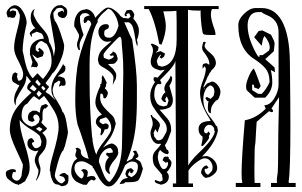

<svg xmlns="http://www.w3.org/2000/svg" viewBox="-20 -743 1201 763"><path d="M104 -598 98 -609 100 -615 116 -630 117 -629 121 -631Q102 -647 102 -675Q102 -698 118 -708Q113 -696 113 -689Q113 -682 120 -670Q127 -658 127 -657Q137 -643 157 -620Q174 -600 175 -577Q191 -550 194 -518Q199 -548 199 -550Q199 -554 197 -568Q179 -671 179 -676Q183 -710 208 -721L224 -723Q233 -719 243 -711L247 -701V-691Q247 -688 245 -682L238 -673L229 -671Q227 -672 224.5 -672.5Q222 -673 221 -673.5Q220 -674 218 -675Q216 -676 215 -676.5Q214 -677 213 -678.5Q212 -680 211 -682Q210 -684 209 -687L212 -694L225 -700H230L233 -693L234 -697Q234 -712 218 -712Q214 -712 205 -709L193 -694L192 -688Q194 -674 194 -670L196 -668L198 -660Q206 -654 220.5 -611.5Q235 -569 235 -562Q235 -534 218 -497Q201 -460 187 -450Q183 -442 172.5 -428.5Q162 -415 161 -413L169 -403L171 -404L175 -397L161 -379Q163 -375 169 -372Q175 -369 177 -367L199 -346H200Q184 -365 184 -388Q184 -419 205.5 -448Q227 -477 231 -490Q232 -483 239 -480L240 -471Q240 -458 228 -452Q216 -446 209 -439H219L235 -433Q240 -426 241 -412L239 -404Q226 -400 224 -404L216 -398L215 -403L220 -418L214 -423L196 -411Q189 -392 189 -384L193 -363Q197 -357 205 -344.5Q213 -332 219 -321Q225 -310 228 -299Q238 -292 244 -257Q250 -222 250 -218Q250 -208 238 -163Q235 -154 234 -153L232 -146Q222 -139 210 -97Q198 -55 198 -46Q198 -36 207 -25.5Q216 -15 226 -14Q228 -15 233.5 -20Q239 -25 239 -27L236 -35L232 -40L216 -45V-47Q226 -56 237 -56Q239 -55 252 -45V-27Q252 -23 249 -14L242 -7L236 -5Q230 -3 227 -3L222 -4L213 -9L201 -11L193 -17Q180 -39 180 -61L178 -63V-69Q178 -86 190 -127Q213 -205 213 -238Q213 -273 195 -303Q174 -338 155 -362L136 -346L115 -361Q112 -360 101 -347Q90 -334 88 -331Q66 -322 66 -282Q66 -267 78 -255.5Q90 -244 106 -240L124 -246L125 -249L133 -254L138 -270L134 -281L128 -287L125 -288Q112 -288 112 -276L118 -264L110 -259H106L95 -263Q91 -267 91 -277Q91 -286 97 -295L109 -303H124L138 -295Q140 -305 140 -308Q140 -315 144 -320V-323L162 -330L172 -323Q166 -316 160 -311L157 -313Q149 -307 149 -289V-267L144 -256Q155 -244 167 -233Q165 -228 157 -222Q149 -216 148 -215Q165 -200 165 -181Q165 -170 162 -161Q159 -152 156.5 -148Q154 -144 147.5 -136Q141 -128 138 -125Q133 -118 133 -108Q133 -100 137 -89Q141 -78 141 -71Q141 -48 124 -25L123 -28Q133 -49 133 -67Q118 -94 118 -106Q118 -121 133 -145L120 -142Q89 -149 89 -173Q89 -194 107 -194L116 -183Q116 -178 111.5 -177.5Q107 -177 107 -171Q114 -154 123 -154Q132 -154 142 -164L145 -181L138 -203Q125 -216 106 -227Q76 -244 58 -266V-264Q58 -233 78 -170.5Q98 -108 98 -78Q98 -54 87 -37Q87 -34 84 -32L80 -23L62 -12V-11L60 -12Q53 -9 55 -7L51 -10Q41 -10 25 -21.5Q9 -33 7 -38Q3 -45 3 -53Q3 -59 7 -64Q22 -71 29 -71Q36 -71 42 -68Q44 -64 42 -59H32Q28 -49 28 -42Q28 -36 34 -30.5Q40 -25 47 -25Q51 -25 54.5 -27.5Q58 -30 59.5 -32Q61 -34 63.5 -39.5Q66 -45 66 -46Q66 -54 68.5 -67Q71 -80 71 -88V-89Q69 -95 44 -148.5Q19 -202 19 -227Q19 -276 45 -312Q62 -336 105 -375L89 -389L88 -395Q88 -407 103 -419L85 -442Q85 -415 69 -392Q55 -371 47 -354Q41 -341 43 -324Q36 -331 36 -345Q36 -368 49 -388L50 -391L57 -403L52 -407L50 -406Q46 -410 39.5 -413Q33 -416 30.5 -419.5Q28 -423 27 -433L31 -449L40 -456L46 -452L49 -453V-445L47 -439Q52 -423 53 -422Q72 -422 72 -450Q72 -463 54 -499Q36 -530 36 -553Q36 -577 47.5 -620Q59 -663 59 -680L58 -686L50 -703Q43 -710 35 -710L25 -708Q19 -704 19 -701L20 -697L30 -702L41 -699Q44 -698 44 -693V-684L41 -681Q41 -672 29 -672L16 -675Q14 -672 10 -676L6 -690Q6 -700 17 -711Q28 -722 39 -722Q57 -722 71.5 -697.5Q86 -673 86 -651Q70 -581 70 -541Q71 -538 74.5 -521.5Q78 -505 79 -499.5Q80 -494 84 -481Q88 -468 91 -461.5Q94 -455 99 -446.5Q104 -438 110 -432L129 -452Q146 -433 151 -429Q165 -445 176 -464Q185 -479 185 -501Q185 -536 166 -568L146 -580Q141 -580 137 -577.5Q133 -575 131.5 -573Q130 -571 126.5 -566Q123 -561 122 -560V-544L132 -536L136 -543L131 -546L136 -553Q154 -541 154 -533L150 -520Q147 -518 138.5 -515.5Q130 -513 128 -512L108 -527V-526Q118 -506 129 -493L131 -483L125 -475L119 -477L116 -476L110 -478L105 -475L104 -478L109 -496L98 -530L100 -531Q99 -534 99 -540Q99 -562 115 -575.5Q131 -589 153 -589L154 -590Q152 -603 145 -610L126 -617L106 -608Q108 -599 106 -598L104 -596ZM247 -672V-674H248V-672ZM128 -427 120 -417 135 -401 142 -409ZM160 -392 151 -401H148L144 -394L154 -383L160 -390ZM134 -383 125 -370 134 -358Q137 -360 141 -365Q145 -370 146 -371ZM110 -406 98 -392 116 -380 126 -390ZM135 -239 123 -231 139 -220 149 -230Z M494 -690Q489 -690 484.5 -688Q480 -686 485 -681L481 -678Q475 -678 475 -687L483 -702Q497 -704 498 -704Q507 -704 514 -685L510 -669Q532 -644 532 -622Q532 -602 524 -584Q528 -574 526 -559Q520 -569 517 -592.5Q514 -616 508.5 -633.5Q503 -651 489 -655L484 -654L475 -655L474 -654Q501 -592 505 -587Q524 -463 524 -402V-344Q524 -288 519 -239Q510 -162 483 -102L484 -101L505 -112L515 -131L508 -142L515 -144H521L530 -127L529 -119L519 -113L520 -111Q526 -108 530.5 -105.5Q535 -103 537.5 -99.5Q540 -96 541 -93.5Q542 -91 544 -84Q546 -77 548 -73Q537 -32 528 -25Q520 -19 491 -19H478L473 -14L455 -11Q461 -24 467.5 -29Q474 -34 489 -36L483 -40L478 -52L482 -65Q486 -67 487 -71L501 -75L512 -65L504 -54L498 -56L497 -64L489 -52L490 -46L502 -39Q528 -51 528 -82Q528 -101 504 -101Q492 -101 477 -86Q455 -31 434 -12Q424 -2 412 -2Q395 -2 376 -31Q371 -39 362.5 -55Q354 -71 352 -74L349 -76L348 -82Q319 -102 306 -102Q276 -102 276 -75Q276 -62 285 -50Q294 -38 305 -33Q313 -41 313 -50Q313 -58 302 -67L311 -71Q329 -71 329 -56Q329 -53 327.5 -47Q326 -41 326 -39L334 -42L344 -44L355 -42L361 -33L356 -25Q354 -30 351 -25L346 -29Q336 -29 325 -9H311Q295 -15 286.5 -19.5Q278 -24 270.5 -35Q263 -46 263 -61Q263 -85 276 -104L287 -113Q279 -121 279 -128L284 -146L280 -154L288 -156L298 -151L302 -143L301 -141Q301 -118 333 -112L330 -119Q330 -124 320.5 -154Q311 -184 300 -215.5Q289 -247 288 -249Q279 -290 279 -346Q279 -444 293 -505.5Q307 -567 343 -647L338 -659L330 -663L328 -662L323 -654L314 -651L312 -661L315 -672Q319 -678 337 -682Q329 -691 318 -691L307 -689L298 -679V-665V-663Q298 -655 301 -641.5Q304 -628 308 -617Q312 -606 312 -605Q311 -602 307.5 -595.5Q304 -589 302 -585Q300 -581 298 -574.5Q296 -568 296 -562Q296 -556 298 -546L294 -543Q286 -554 286 -566Q286 -574 290 -583.5Q294 -593 294 -600V-605Q293 -607 286 -620Q279 -633 275 -638V-649Q276 -671 287.5 -688Q299 -705 319 -705L320 -707Q334 -707 345 -696Q356 -685 358 -672Q361 -675 372 -686.5Q383 -698 392.5 -705.5Q402 -713 410 -713Q422 -713 437.5 -701Q453 -689 459 -679Q461 -678 465 -675Q469 -672 471 -671Q476 -672 480 -671L490 -669L499 -677ZM415 -50Q413 -52 410.5 -54Q408 -56 406.5 -57.5Q405 -59 403 -61.5Q401 -64 400 -66.5Q399 -69 398.5 -73Q398 -77 398 -82Q398 -103 413 -118L402 -128L401 -131L406 -137L409 -135H415Q418 -135 428 -137V-144L421 -154L418 -155Q400 -154 386.5 -137Q373 -120 373 -100Q376 -93 382.5 -74Q389 -55 395 -42.5Q401 -30 409 -23L416 -20Q465 -73 465 -176L470 -452Q470 -504 467 -532Q464 -560 464 -566Q464 -597 456 -597Q449 -594 429 -572Q392 -534 392 -527L391 -524L393 -513L412 -506Q413 -506 417 -507.5Q421 -509 424 -510.5Q427 -512 429.5 -514.5Q432 -517 432 -519L430 -523L421 -521L415 -525L427 -534L428 -539L439 -533L444 -524Q444 -519 448 -512Q447 -511 447 -505Q443 -498 439.5 -494.5Q436 -491 433 -490Q430 -489 422 -489Q414 -489 409 -488L430 -469Q431 -467 435 -461.5Q439 -456 440.5 -452Q442 -448 442 -441L440 -429Q438 -426 436 -422Q434 -418 431.5 -413Q429 -408 428 -405L431 -433Q431 -453 389 -476Q380 -480 373 -489L369 -505Q371 -524 378 -535.5Q385 -547 402.5 -561.5Q420 -576 423 -579L407 -577Q392 -577 381.5 -589Q371 -601 371 -616Q371 -629 379 -638Q388 -647 400 -647L409 -646Q410 -644 411 -643Q413 -641 413 -638.5Q413 -636 410 -630L397 -623Q394 -620 394 -609Q394 -593 414 -593Q437 -593 451 -640Q447 -675 425 -700Q417 -708 409 -708Q407 -706 400 -700Q393 -694 389.5 -691Q386 -688 381 -682.5Q376 -677 372.5 -671.5Q369 -666 367 -660L369 -657Q336 -606 336 -483V-428Q336 -307 346 -197L347 -196Q347 -182 352.5 -159Q358 -136 363 -129Q367 -148 394.5 -182.5Q422 -217 422 -232Q422 -260 401 -277L378 -269L375 -262L377 -257L389 -249L399 -253Q412 -250 412 -243Q412 -227 396 -229Q391 -211 381 -204L379 -209Q382 -221 382 -224L381 -231Q361 -245 361 -258Q361 -277 385 -288Q359 -312 359 -337Q359 -360 379 -402L378 -407L383 -411L385 -427L384 -434L387 -443H389L397 -429L404 -415Q400 -404 401 -400L397 -393V-391Q405 -386 409 -374Q405 -353 396 -352L391 -354Q391 -371 382 -371L379 -370L378 -356V-354Q378 -330 405 -304L426 -284Q435 -275 437 -262L438 -260L440 -252V-251Q436 -233 430 -219Q424 -205 419.5 -198Q415 -191 405 -177.5Q395 -164 389 -156Q408 -170 424 -173Q434 -171 441.5 -163Q449 -155 449 -144V-140L450 -139Q451 -128 439 -112Q414 -84 414 -68Q414 -59 419 -54Q417 -55 416 -54Q415 -53 415 -50Z M794 -391 792 -392 791 -386ZM620 -566 613 -568Q596 -660 571 -707H553V-719H849V-707H822Q818 -698 818 -686Q818 -665 833 -625Q837 -613 836 -604H813Q803 -604 798 -605Q791 -605 788 -608Q785 -611 784 -620Q777 -660 777 -703L775 -701H763Q743 -701 734 -703Q731 -704 728 -704Q727 -704 727 -703Q727 -600 727.5 -394.5Q728 -189 728 -85Q732 -93 740 -103Q748 -113 753.5 -119Q759 -125 771 -136.5Q783 -148 786 -151Q829 -194 834 -221L831 -225Q833 -233 826.5 -240Q820 -247 812 -247Q803 -247 797 -239.5Q791 -232 791 -223Q791 -213 803 -213L808 -221L815 -212L810 -202L811 -195Q804 -181 786 -163H780Q780 -167 782.5 -177.5Q785 -188 785 -194V-200Q769 -210 769 -230Q769 -262 817 -262Q817 -264 811 -274Q775 -330 775 -374Q775 -393 786.5 -422.5Q798 -452 798 -471L794 -479H792L788 -473L785 -470V-484L788 -489L800 -492Q811 -487 811 -485L812 -488Q812 -498 808.5 -506.5Q805 -515 796 -528L787 -540Q783 -547 783 -555Q783 -558 785 -566L788 -576L792 -577L798 -575Q793 -565 793 -561Q793 -550 816 -532Q838 -514 838 -491Q838 -479 820 -463L817 -457L813 -453L808 -442L806 -440L797 -419L789 -400V-396L790 -395Q796 -404 803 -411L822 -419Q834 -419 845 -405Q856 -391 856 -379Q856 -366 851 -358V-355L844 -345L839 -344Q820 -324 819 -311Q818 -307 818 -303V-293Q806 -294 806 -314Q806 -332 809 -341H804L796 -353L802 -358L817 -350L829 -362Q832 -374 832 -377Q832 -401 814 -404L811 -401Q801 -397 794.5 -381.5Q788 -366 788 -350Q788 -326 796 -308.5Q804 -291 818 -274Q832 -257 838 -244L843 -240L846 -224Q836 -174 783 -121L802 -123Q819 -119 831 -106Q843 -93 843 -75Q843 -54 812 -39L797 -36L789 -41L780 -53L779 -59Q781 -68 783 -72Q785 -76 789 -80Q793 -84 801 -86L809 -77L799 -71L795 -73L793 -68Q793 -61 797.5 -55Q802 -49 808 -49Q822 -63 823 -65Q823 -67 824 -71Q825 -75 825 -77Q825 -90 816.5 -102Q808 -114 793 -114Q781 -114 757 -95Q738 -80 729 -65V-14H747V0H667V-14H680Q680 -98 678.5 -257.5Q677 -417 677 -501Q674 -486 651 -461L632 -441L616 -425Q622 -415 621 -411L616 -408Q613 -409 608 -410Q593 -400 593 -365Q593 -349 605 -331L614 -324L630 -320L644 -324L650 -344L643 -360Q634 -348 637 -345Q640 -342 640 -339Q637 -336 633.5 -337.5Q630 -339 628 -341Q626 -343 624 -346Q622 -349 621 -350Q626 -369 637 -376V-377Q633 -385 633 -390Q633 -404 644 -417Q654 -429 659 -443Q660 -442 661.5 -439Q663 -436 664 -435V-430Q664 -425 662.5 -420.5Q661 -416 657.5 -409.5Q654 -403 653 -402Q654 -397 660.5 -376.5Q667 -356 667 -345Q667 -328 656 -317Q637 -307 615 -307V-306L645 -272Q660 -254 660 -230V-222Q658 -218 653.5 -204.5Q649 -191 644 -180.5Q639 -170 635 -166L643 -148H645L648 -146L651 -136L646 -130Q632 -131 616 -147L610 -137Q607 -122 607 -120Q607 -108 614.5 -89.5Q622 -71 630 -71Q638 -71 643 -78.5Q648 -86 648 -94L646 -100L639 -96L626 -106L631 -118L637 -121L641 -120L647 -121L651 -117L650 -113Q659 -107 662 -96L661 -94Q661 -88 659 -83Q657 -78 652.5 -71.5Q648 -65 647 -63L642 -60L649 -51L651 -42Q651 -14 619 -9Q618 -10 606.5 -13.5Q595 -17 595 -24L597 -28L607 -24L616 -21L626 -26V-37L625 -38Q625 -40 624.5 -43Q624 -46 624 -48Q620 -55 599 -78Q587 -90 587 -116Q587 -133 599 -145Q612 -158 620 -170L617 -172L610 -171Q596 -171 587 -185Q578 -199 578 -215Q578 -222 582.5 -233Q587 -244 587 -250Q587 -266 578 -284L583 -287L587 -279Q615 -260 615 -248L616 -245L606 -216L597 -230L590 -213L593 -206L591 -203L603 -187L610 -185L618 -187L625 -191Q626 -192 631.5 -201Q637 -210 640 -216.5Q643 -223 643 -229Q643 -246 633 -259Q628 -265 618 -277.5Q608 -290 600.5 -300.5Q593 -311 587 -321Q577 -338 577 -363Q577 -390 596 -417Q594 -420 592 -422Q589 -426 591 -435Q597 -438 606 -434L635 -466L617 -463Q616 -463 610.5 -465Q605 -467 603.5 -467.5Q602 -468 598 -469.5Q594 -471 592.5 -472.5Q591 -474 588 -476Q585 -478 584 -480Q583 -482 581.5 -485Q580 -488 579.5 -492Q579 -496 579 -500Q579 -507 583.5 -520.5Q588 -534 588 -541Q588 -557 579 -566L583 -570Q610 -561 610 -554V-553L607 -541L600 -536V-534L618 -540L636 -530L632 -518L621 -510L614 -516L620 -524L618 -526Q607 -516 603 -499L608 -483L623 -478Q682 -487 682 -586V-658Q682 -666 681.5 -678Q681 -690 681 -700Q661 -698 646 -698H629Q639 -658 639 -640Q639 -608 622 -566Z M927 -643Q927 -666 950 -688.5Q973 -711 996 -711H1020Q1071 -711 1100 -660Q1131 -604 1132 -496Q1134 -334 1134 -245Q1134 -64 1127 -21Q1127 -18 1128 -16H1155V0H1057V-16H1081Q1079 -27 1081 -39Q1085 -59 1085 -93Q1085 -214 1089 -357L1059 -312Q1063 -308 1065 -303.5Q1067 -299 1060 -297L1049 -301L1000 -259Q1000 -258 997.5 -221Q995 -184 995 -176Q992 -161 992 -145Q991 -113 991 -72Q991 -36 992 -16H1015V0H917V-16H943Q940 -30 940 -54Q940 -113 953 -265Q998 -273 1036 -311L1032 -320L1031 -325Q1053 -325 1070 -352.5Q1087 -380 1087 -407V-615Q1087 -666 1038 -684Q1024 -690 1019 -695H1009H1006Q985 -695 974.5 -680Q964 -665 964 -642Q964 -600 989 -548Q1000 -526 1005 -520Q1009 -516 1010.5 -517Q1012 -518 1011 -524H1024L1049 -542L1052 -552Q1052 -576 1031 -600Q1025 -591 1023 -578L1020 -561L990 -595L1008 -620L1023 -622L1057 -605Q1058 -602 1062 -595Q1066 -588 1068.5 -581.5Q1071 -575 1071 -570V-566L1068 -539L1034 -508L1071 -475L1073 -456L1056 -465Q1062 -441 1062 -415Q1062 -383 1034 -355H992L960 -385Q958 -393 958 -399V-401Q958 -413 967.5 -436.5Q977 -460 988 -471Q995 -460 1004 -434Q1013 -408 1016 -401L1008 -389L989 -396Q991 -398 990 -401.5Q989 -405 987 -406.5Q985 -408 982 -406V-385L1006 -370H1020Q1038 -387 1051 -416V-423Q1050 -453 1035 -471Q1020 -489 991 -508Q927 -548 927 -643Z"/></svg>

Font: Bukvitsa
Style: Regular
Weight: 500
Foundry: Ponomar Technologies, Inc.
Version: Version 1.1